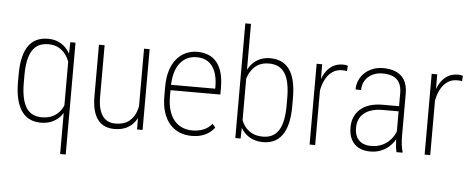

<svg xmlns="http://www.w3.org/2000/svg" viewBox="-58 -899 3078 1251"><g transform="rotate(5 1481.5 -273.5)"><path d="M371.1 203.1V-426.8L373.5 -528.3H407.7V203.1ZM56.6 -240.2V-288.1Q56.6 -355.5 68.4 -402.8Q80.1 -450.2 101.8 -480Q123.5 -509.8 155.3 -523.9Q187 -538.1 227.1 -538.1Q264.6 -538.1 294.2 -525.4Q323.7 -512.7 345.2 -489.7Q366.7 -466.8 380.4 -435.5Q394 -404.3 400.9 -367.2V-147.5Q396 -115.2 382.6 -86.4Q369.1 -57.6 347.7 -35.9Q326.2 -14.2 295.9 -1.7Q265.6 10.7 227.1 10.7Q187 10.7 155.3 -4.4Q123.5 -19.5 101.8 -50.3Q80.1 -81.1 68.4 -128.4Q56.6 -175.8 56.6 -240.2ZM94.7 -288.1V-240.2Q94.7 -185.5 103 -145Q111.3 -104.5 127.9 -77.6Q144.5 -50.8 170.4 -37.8Q196.3 -24.9 231.4 -24.9Q275.9 -24.9 306.9 -42Q337.9 -59.1 356.7 -87.9Q375.5 -116.7 383.3 -150.9V-358.9Q378.9 -380.4 369.4 -405Q359.9 -429.7 342.3 -452.1Q324.7 -474.6 297.6 -488.8Q270.5 -502.9 232.4 -502.9Q197.3 -502.9 171.1 -490Q145 -477.1 128.2 -450.2Q111.3 -423.3 103 -383.3Q94.7 -343.3 94.7 -288.1Z M856 -122.1V-528.3H892.6V0H856.4ZM861.8 -211.4 884.8 -212.4Q884.8 -164.6 874.5 -124Q864.3 -83.5 843 -53.5Q821.8 -23.4 788.3 -6.8Q754.9 9.8 708 9.8Q675.3 9.8 648.4 -1.2Q621.6 -12.2 602.1 -35.9Q582.5 -59.6 571.8 -97.9Q561 -136.2 561 -191.4V-528.3H598.1V-190.4Q598.1 -144.5 606.9 -112.8Q615.7 -81.1 631.1 -62Q646.5 -43 667 -34.4Q687.5 -25.9 710.9 -25.9Q768.1 -25.9 801 -52.2Q834 -78.6 847.9 -121.1Q861.8 -163.6 861.8 -211.4Z M1212.9 10.7Q1170.4 10.7 1134.3 -4.2Q1098.1 -19 1071.3 -49.3Q1044.4 -79.6 1029.5 -125.2Q1014.6 -170.9 1014.6 -232.4V-292.5Q1014.6 -355.5 1029.8 -401.9Q1044.9 -448.2 1071.3 -478.5Q1097.7 -508.8 1131.8 -523.4Q1166 -538.1 1204.1 -538.1Q1244.1 -538.1 1276.1 -525.1Q1308.1 -512.2 1330.8 -485.4Q1353.5 -458.5 1365.5 -416.3Q1377.4 -374 1377.4 -315.4V-273.9H1037.6V-309.1H1340.8V-323.2Q1340.3 -381.8 1324.2 -421.9Q1308.1 -461.9 1277.6 -482.4Q1247.1 -502.9 1204.1 -502.9Q1169.9 -502.9 1142.1 -490Q1114.3 -477.1 1093.8 -450.9Q1073.2 -424.8 1062.3 -385Q1051.3 -345.2 1051.3 -292.5V-232.4Q1051.3 -180.7 1063.2 -141.6Q1075.2 -102.5 1097.2 -76.7Q1119.1 -50.8 1149.2 -37.8Q1179.2 -24.9 1214.4 -24.9Q1253.4 -24.9 1285.6 -37.1Q1317.9 -49.3 1343.8 -79.6L1363.3 -56.2Q1349.1 -37.6 1328.1 -22.2Q1307.1 -6.8 1278.8 2Q1250.5 10.7 1212.9 10.7Z M1499 -750H1536.1V-102.5L1533.7 0H1499ZM1850.6 -288.1V-240.2Q1850.6 -175.8 1839.4 -128.4Q1828.1 -81.1 1806.4 -50.3Q1784.7 -19.5 1753.4 -4.4Q1722.2 10.7 1682.1 10.7Q1643.6 10.7 1613.3 -1.7Q1583 -14.2 1561.5 -35.9Q1540 -57.6 1527.1 -86.4Q1514.2 -115.2 1508.8 -147.5V-367.2Q1515.6 -404.3 1529.3 -435.5Q1543 -466.8 1564.2 -489.7Q1585.4 -512.7 1614.5 -525.4Q1643.6 -538.1 1681.2 -538.1Q1721.2 -538.1 1752.7 -523.9Q1784.2 -509.8 1806.2 -480Q1828.1 -450.2 1839.4 -402.8Q1850.6 -355.5 1850.6 -288.1ZM1813.5 -240.2V-288.1Q1813.5 -342.8 1805.4 -383.1Q1797.4 -423.3 1780.5 -450Q1763.7 -476.6 1737.8 -489.7Q1711.9 -502.9 1675.8 -502.9Q1637.7 -502.9 1611.1 -489.3Q1584.5 -475.6 1567.4 -453.4Q1550.3 -431.2 1540.8 -406.2Q1531.2 -381.3 1526.9 -358.9V-150.9Q1533.7 -117.7 1552.2 -88.6Q1570.8 -59.6 1601.8 -42.2Q1632.8 -24.9 1677.2 -24.9Q1711.9 -24.9 1737.5 -38.1Q1763.2 -51.3 1780 -77.9Q1796.9 -104.5 1805.2 -145Q1813.5 -185.5 1813.5 -240.2Z M2021.5 -438V0H1984.9V-528.3H2021ZM2188.5 -533.2 2186 -498Q2179.2 -499.5 2171.6 -500.2Q2164.1 -501 2154.8 -501Q2120.6 -501 2094.7 -484.6Q2068.8 -468.3 2051.3 -439Q2033.7 -409.7 2024.7 -371.6Q2015.6 -333.5 2015.1 -290L1998.5 -286.1Q1998.5 -339.8 2008.1 -385.7Q2017.6 -431.6 2037.4 -466.1Q2057.1 -500.5 2086.7 -519.3Q2116.2 -538.1 2156.7 -538.1Q2166 -538.1 2174.6 -536.9Q2183.1 -535.6 2188.5 -533.2Z M2543.9 -97.7V-384.8Q2543.9 -426.3 2529.3 -452.4Q2514.6 -478.5 2486.8 -490.7Q2459 -502.9 2418.5 -502.9Q2381.3 -502.9 2351.8 -488Q2322.3 -473.1 2305.2 -446Q2288.1 -418.9 2288.1 -382.8L2252 -383.8Q2252 -415.5 2264.2 -443.6Q2276.4 -471.7 2298.6 -492.7Q2320.8 -513.7 2351.8 -525.9Q2382.8 -538.1 2419.9 -538.1Q2466.8 -538.1 2502.9 -522.9Q2539.1 -507.8 2559.6 -473.9Q2580.1 -439.9 2580.1 -383.8V-107.9Q2580.1 -79.6 2583.5 -51Q2586.9 -22.5 2592.8 -5.4V0H2553.2Q2548.3 -18.1 2546.1 -45.4Q2543.9 -72.8 2543.9 -97.7ZM2554.2 -299.8 2555.2 -266.1H2441.9Q2399.4 -266.1 2368.4 -256.6Q2337.4 -247.1 2317.1 -229.7Q2296.9 -212.4 2286.9 -188.7Q2276.9 -165 2276.9 -136.2Q2276.9 -98.6 2290 -74.2Q2303.2 -49.8 2327.4 -37.8Q2351.6 -25.9 2383.8 -25.9Q2427.7 -25.9 2461.7 -42.7Q2495.6 -59.6 2518.3 -89.1Q2541 -118.7 2551.3 -156.2L2563.5 -128.9Q2557.1 -105 2542.5 -80.3Q2527.8 -55.7 2505.1 -35.2Q2482.4 -14.6 2451.7 -2Q2420.9 10.7 2381.3 10.7Q2338.9 10.7 2307.1 -5.6Q2275.4 -22 2258.1 -54.7Q2240.7 -87.4 2240.7 -135.7Q2240.7 -171.9 2253.2 -201.7Q2265.6 -231.4 2290.3 -253.7Q2314.9 -275.9 2351.8 -287.8Q2388.7 -299.8 2437 -299.8Z M2773.9 -438V0H2737.3V-528.3H2773.4ZM2940.9 -533.2 2938.5 -498Q2931.6 -499.5 2924.1 -500.2Q2916.5 -501 2907.2 -501Q2873 -501 2847.2 -484.6Q2821.3 -468.3 2803.7 -439Q2786.1 -409.7 2777.1 -371.6Q2768.1 -333.5 2767.6 -290L2751 -286.1Q2751 -339.8 2760.5 -385.7Q2770 -431.6 2789.8 -466.1Q2809.6 -500.5 2839.1 -519.3Q2868.7 -538.1 2909.2 -538.1Q2918.5 -538.1 2927 -536.9Q2935.5 -535.6 2940.9 -533.2Z"/></g></svg>

Font: Roboto Condensed ExtraLight
Style: Regular
Weight: 250
Designer: Christian Robertson
Foundry: Google
Version: Version 3.008; 2023